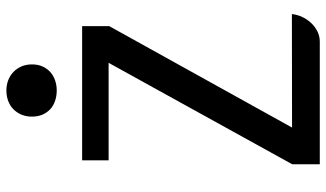

<svg xmlns="http://www.w3.org/2000/svg" viewBox="-229 -787 1016 598"><g transform="rotate(-90 279.0 -488.0)"><path d="M66.4 -85.9 382.3 -657.7H78.6V-740.2H496.6V-655.8L180.7 -86.4L534.2 -86.9Q532.2 -69.3 524.7 -53.7Q517.1 -38.1 505.6 -26.1Q494.1 -14.2 479.5 -7.1Q464.8 0 448.7 0H66.4ZM296.4 -819.3Q278.8 -819.3 263.7 -824.5Q248.5 -829.6 237.8 -839.6Q227.1 -849.6 220.9 -863.8Q214.8 -877.9 214.8 -896.5Q214.8 -914.6 220.9 -929.2Q227.1 -943.8 237.8 -954.3Q248.5 -964.8 263.7 -970.5Q278.8 -976.1 296.4 -976.1Q313 -976.1 327.9 -970.5Q342.8 -964.8 353.8 -954.3Q364.7 -943.8 371.1 -929.2Q377.4 -914.6 377.4 -896.5Q377.4 -877.9 371.1 -863.8Q364.7 -849.6 353.8 -839.6Q342.8 -829.6 327.9 -824.5Q313 -819.3 296.4 -819.3Z"/></g></svg>

Font: Atomic Age
Style: Regular
Weight: 400
Designer: James Grieshaber
Foundry: James Grieshaber
Version: Version 1.008; ttfautohint (v1.4.1) -l 6 -r 46 -G 0 -x 0 -H 